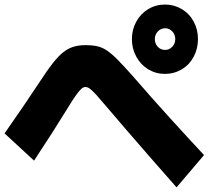

<svg xmlns="http://www.w3.org/2000/svg" viewBox="-29 -890 929 846"><path d="M552.2 -717.8Q552.2 -760 571.7 -795Q591.1 -830 624.4 -850Q657.8 -870 698.9 -870Q737.8 -870 771.7 -850Q805.6 -830 824.4 -795Q843.3 -760 843.3 -717.8Q843.3 -675.6 824.4 -640Q805.6 -604.4 771.7 -584.4Q737.8 -564.4 697.8 -564.4Q657.8 -564.4 624.4 -584.4Q591.1 -604.4 571.7 -640Q552.2 -675.6 552.2 -717.8ZM743.3 -717.8Q743.3 -737.8 730 -751.7Q716.7 -765.6 698.9 -765.6Q680 -765.6 666.7 -751.7Q653.3 -737.8 653.3 -717.8Q653.3 -697.8 666.1 -683.9Q678.9 -670 698.9 -670Q716.7 -670 730 -683.9Q743.3 -697.8 743.3 -717.8ZM748.9 -64.4Q683.3 -138.9 630 -200Q576.7 -261.1 531.1 -313.9Q485.6 -366.7 442.2 -417.8Q413.3 -452.2 395.6 -471.7Q377.8 -491.1 367.2 -498.9Q356.7 -506.7 347.8 -506.7Q337.8 -506.7 328.3 -497.8Q318.9 -488.9 303.9 -467.8Q288.9 -446.7 263.3 -404.4Q234.4 -357.8 200.6 -304.4Q166.7 -251.1 121.1 -182.2L-8.9 -302.2Q37.8 -368.9 76.7 -426.1Q115.6 -483.3 147.8 -532.2Q178.9 -580 202.8 -610.6Q226.7 -641.1 247.8 -658.3Q268.9 -675.6 292.8 -683.3Q316.7 -691.1 347.8 -691.1Q377.8 -691.1 400 -686.1Q422.2 -681.1 443.3 -666.7Q464.4 -652.2 490.6 -625.6Q516.7 -598.9 554.4 -556.7Q640 -457.8 717.2 -372.8Q794.4 -287.8 870 -206.7Z"/></svg>

Font: Paperlogy 9 Black
Style: Regular
Weight: 900
Designer: redesigned by Lee Juim, glyphs from Gmarket Sans & Montserrat
Foundry: PT&
Version: Version 1.001